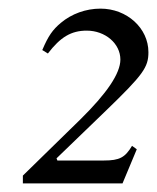

<svg xmlns="http://www.w3.org/2000/svg" viewBox="-20 -696 364 445"><path d="M91 -572C120 -610 145 -625 181 -625C224 -625 259 -595 259 -558C259 -526 228 -480 166 -419L33 -289V-271H264L297 -350L286 -358C270 -331 257 -324 221 -324H113L111 -329L225 -439C312 -523 324 -540 324 -575C324 -631 274 -676 213 -676C179 -676 146 -664 121 -643C102 -627 92 -613 78 -580Z"/></svg>

Font: XITS
Style: Italic
Weight: 400
Italic angle: -16.33°
Designer: MicroPress Inc., with final additions and corrections provided by Coen Hoffman, Elsevier (retired)
Version: Version 1.107